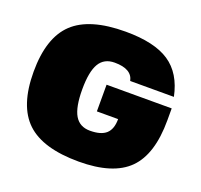

<svg xmlns="http://www.w3.org/2000/svg" viewBox="-127 -864 1077 1028"><g transform="rotate(20 411.0 -350.0)"><path d="M421 -266V-418H792V-350Q792 -156 704 -68Q616 20 421 20Q216 20 123 -68Q30 -156 30 -350Q30 -544 123 -632Q216 -720 421 -720Q585 -720 670.5 -663Q756 -606 782 -480H533Q520 -544 422 -544Q362 -544 334.5 -497.5Q307 -451 307 -350Q307 -249 334.5 -202.5Q362 -156 421 -156Q484 -156 513 -182.5Q542 -209 542 -266Z"/></g></svg>

Font: Fivo Sans Modern ExtBlk
Style: Regular
Weight: 950
Designer: Alexander Slobzheninov
Foundry: Alexander Slobzheninov
Version: 1.0